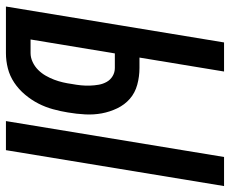

<svg xmlns="http://www.w3.org/2000/svg" viewBox="-84 -691 775 647"><g transform="rotate(90 303.5 -367.5)"><path d="M388 0 509 -735H607L486 0ZM2 0 123 -735H221L174 -450H209Q238 -450 265.5 -442.5Q293 -435 313 -417.5Q333 -400 345 -375Q357 -350 362 -323Q367 -296 365.5 -267Q364 -238 359 -209Q355 -184 348 -158.5Q341 -133 329 -109.5Q317 -86 299 -64.5Q281 -43 258.5 -28Q236 -13 210.5 -6.5Q185 0 159 0ZM113 -83H159Q174 -83 189 -90Q204 -97 215.5 -108.5Q227 -120 235 -134Q243 -148 248.5 -162.5Q254 -177 257.5 -192Q261 -207 263 -222Q266 -238 267.5 -253Q269 -268 268.5 -283Q268 -298 265.5 -312.5Q263 -327 256 -339.5Q249 -352 236.5 -359.5Q224 -367 209 -367H160Z"/></g></svg>

Font: Iosevka SmBd Ex Obl
Style: Regular
Weight: 600
Width: 7
Italic angle: -9°
Monospace: yes
Designer: Belleve Invis
Foundry: Belleve Invis
Version: Version 32.5.0; ttfautohint (v1.8.4)